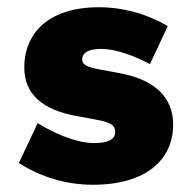

<svg xmlns="http://www.w3.org/2000/svg" viewBox="-20 -500 530 530"><path d="M237 10C384 10 458 -60 458 -156C458 -233 405 -282 305 -299L251 -309C216 -316 207 -323 207 -336C207 -355 225 -365 260 -365C299 -365 351 -346 394 -323L443 -428C387 -461 321 -480 253 -480C109 -480 47 -404 47 -314C47 -241 96 -196 195 -179L249 -169C285 -162 298 -155 298 -136C298 -115 278 -105 239 -105C203 -105 148 -121 84 -160L32 -50C95 -10 164 10 237 10Z"/></svg>

Font: Celebes ExtraBold
Style: Regular
Weight: 800
Designer: Anugrah Pasau
Foundry: Lafontype
Version: Version 1.000